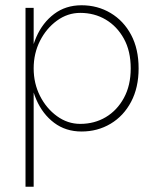

<svg xmlns="http://www.w3.org/2000/svg" viewBox="-20 -490 610 730"><path d="M108 220V-460H77V220ZM507 -230Q507 -304 478.5 -357.5Q450 -411 400.5 -440.5Q351 -470 290 -470Q230 -470 186 -437Q142 -404 118 -349Q94 -294 94 -230Q94 -167 118 -111.5Q142 -56 186 -23Q230 10 290 10Q351 10 400.5 -19.5Q450 -49 478.5 -103Q507 -157 507 -230ZM477 -230Q477 -165 451 -117.5Q425 -70 382 -44.5Q339 -19 285 -19Q237 -19 196.5 -48.5Q156 -78 132 -125.5Q108 -173 108 -230Q108 -287 132 -334.5Q156 -382 196.5 -411.5Q237 -441 285 -441Q339 -441 382 -415.5Q425 -390 451 -343Q477 -296 477 -230Z"/></svg>

Font: Jost ExtraLight
Style: Regular
Weight: 250
Version: Version 3.710